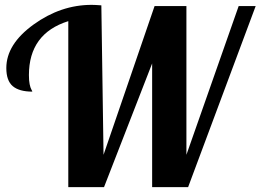

<svg xmlns="http://www.w3.org/2000/svg" viewBox="-20 -770 1072 790"><path d="M397 -748 406 -133 616 -745H747V-133L962 -745H1032L754 0H606V-509L408 0H261V-683Q99 -632 99 -461Q99 -438 102 -423.5Q105 -409 109 -402Q113 -395 113 -393Q59 -393 32.5 -415.5Q6 -438 6 -490Q6 -588 118 -669Q230 -750 357 -750Q371 -750 397 -748Z"/></svg>

Font: Lobster 1.4
Style: Regular
Weight: 400
Designer: Pablo Impallari
Foundry: Pablo Impallari. www.impallari.com
Version: Version 1.4